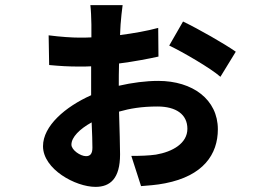

<svg xmlns="http://www.w3.org/2000/svg" viewBox="-20 -659 1040 750"><path d="M459 -639H333C335 -626 337 -582 337 -563C337 -552 337 -535 337 -513C321 -512 306 -512 291 -512C262 -512 216 -515 170 -521L172 -405C215 -401 246 -399 291 -399C306 -399 321 -399 336 -400C336 -373 336 -345 336 -319C336 -308 336 -298 336 -287C235 -242 148 -167 148 -88C148 2 275 71 353 71C411 71 449 38 449 -56C449 -87 447 -155 445 -223C487 -235 533 -243 595 -243C668 -243 712 -212 712 -156C712 -99 654 -66 589 -55C561 -51 528 -50 493 -50L531 68C554 66 591 64 625 57C774 28 831 -56 831 -154C831 -270 733 -343 598 -343C550 -343 496 -336 444 -324C444 -350 444 -380 445 -411C507 -419 563 -430 599 -438L598 -550C554 -538 502 -529 449 -522C450 -537 450 -551 451 -563C452 -582 457 -625 459 -639ZM695 -575 641 -481C692 -457 804 -392 841 -359L901 -457C857 -488 757 -545 695 -575ZM259 -94C259 -123 291 -155 338 -181C340 -138 341 -103 341 -82C341 -58 332 -49 316 -49C294 -49 259 -73 259 -94Z"/></svg>

Font: Noto Sans HK
Style: Bold
Weight: 700
Designer: Ryoko NISHIZUKA 西塚涼子 (kana, bopomofo & ideographs); Paul D. Hunt (Latin, Greek & Cyrillic); Sandoll Communications 산돌커뮤니
Foundry: Adobe
Version: Version 2.002;hotconv 1.0.116;makeotfexe 2.5.65601